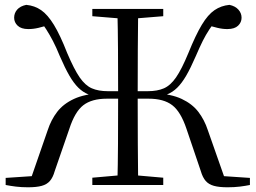

<svg xmlns="http://www.w3.org/2000/svg" viewBox="-20 -765 1057 794"><path d="M361.8 0V-30.1L497.9 -42.1H518.4L655.1 -30.1V0ZM361.8 -698V-728H655.1V-698L518.4 -686.9H497.9ZM465.3 0Q467.5 -83.6 468 -171.4Q468.5 -259.1 468.5 -361.1V-377.4Q468.5 -473.3 468 -559.2Q467.5 -645 465.3 -728H551.4Q550.4 -646 549.9 -560.4Q549.4 -474.7 549.4 -377.4V-361.1Q549.4 -260.3 549.9 -172.2Q550.4 -84.1 551.4 0ZM810.4 -57.5 751.3 -231.8Q727.6 -302.9 692.4 -329.9Q657.3 -356.9 594.6 -356.9H507.5V-387.9H591.4Q630.5 -387.9 657.6 -399.7Q684.8 -411.4 708 -444.9Q731.3 -478.5 759 -545.6Q789.1 -620.1 814.4 -662.2Q839.7 -704.4 867.1 -723Q894.4 -741.7 928.9 -744.9Q952.9 -739.8 965.9 -725.2Q979 -710.6 979 -691.7Q979 -672.5 964.6 -658.8Q950.2 -645 920.9 -644.8Q901.4 -644.5 879 -649.9Q856.5 -655.3 827.4 -664.4L879.6 -689.5Q860.4 -665.3 845.8 -643.3Q831.3 -621.3 818.4 -595.7Q805.6 -570 789.9 -533.3Q768.3 -483.5 750 -452Q731.6 -420.6 712.7 -402.1Q693.8 -383.6 671 -374.5Q648.2 -365.5 616.8 -360.1L618.8 -379.7Q688.1 -376.3 731.4 -355.9Q774.8 -335.5 800.1 -302.6Q825.4 -269.6 839.4 -226.8L912.4 -19.1L873.4 -38.7L1013.5 -29.3V0Q994.7 3.8 971.7 6.7Q948.8 9.5 920.9 9.5Q885.9 9.5 864.5 3.5Q843.1 -2.4 830.6 -16.8Q818 -31.3 810.4 -57.5ZM206.3 -57.5Q198.9 -31 186.3 -16.6Q173.8 -2.2 152.4 3.6Q131 9.5 95.8 9.5Q68.9 9.5 46 6.7Q23 3.8 3.4 0V-29.3L144.3 -38.7L105.3 -19.1L177.3 -226.8Q191.3 -269.6 216.6 -302.6Q241.9 -335.5 285.8 -355.9Q329.8 -376.3 398.4 -379.7L399.1 -360.1Q368.7 -365.5 345.9 -374.5Q323.1 -383.6 304.2 -402.1Q285.3 -420.6 267 -452Q248.8 -483.5 227.2 -533.3Q212.3 -570 198.8 -595.7Q185.4 -621.3 171.4 -643.3Q157.5 -665.3 138.3 -689.5L188.5 -664.4Q162.2 -655.3 139.4 -649.9Q116.7 -644.5 96.2 -644.8Q67.5 -645 53 -658.8Q38.5 -672.5 38.5 -691.7Q38.5 -710.8 51 -725.3Q63.6 -739.8 88.6 -744.9Q123.3 -741.7 150.2 -723Q177.2 -704.4 203 -662.2Q228.8 -620.1 257.9 -545.6Q286.4 -478.5 309.5 -444.9Q332.7 -411.4 359.9 -399.7Q387.1 -387.9 425.5 -387.9H510V-356.9H422.1Q359.6 -356.9 324.6 -329.9Q289.6 -302.9 266.6 -231.8Z"/></svg>

Font: Noto Serif KR ExtraLight
Style: Regular
Weight: 200
Designer: Ryoko NISHIZUKA 西塚涼子 (kana & ideographs); Frank Grießhammer (Latin, Greek & Cyrillic); Wenlong ZHANG 张文龙 (bopomofo); San
Foundry: Adobe
Version: Version 2.002-H1;hotconv 1.1.0;makeotfexe 2.6.0